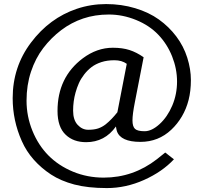

<svg xmlns="http://www.w3.org/2000/svg" viewBox="-20 -708 1014 968"><path d="M843.8 -54.2Q778.8 7.3 688 7.3Q587.9 7.3 569.3 -46.9Q566.4 -56.6 564.5 -70.3Q508.3 8.8 414.1 8.8Q350.6 8.8 311.5 -28.3Q270 -66.9 270 -148.9Q270 -318.4 397.5 -414.1Q468.8 -467.3 548.8 -467.3Q597.2 -467.3 632.8 -455.8Q668.5 -444.3 704.1 -419.4L659.7 -191.4Q647.9 -131.8 647.9 -101.1Q647.9 -70.3 660.6 -58.3Q673.3 -46.4 709.2 -46.4Q745.1 -46.4 784.7 -82.5Q824.2 -118.7 848.4 -175.5Q872.6 -232.4 872.6 -296.9Q872.6 -361.3 847.7 -423.8Q822.8 -486.3 777.8 -533.2Q732.9 -580.1 665.8 -607.4Q598.6 -634.8 528.8 -634.8Q459 -634.8 399.4 -614.7Q339.8 -594.7 288.8 -556.2Q237.8 -517.6 198.2 -465.8Q158.7 -414.1 136.2 -346.4Q113.8 -278.8 113.8 -200.4Q113.8 -122.1 143.3 -49.1Q172.9 23.9 224.1 75.7Q275.4 127.4 347.9 157.5Q420.4 187.5 502.9 187.5Q651.4 187.5 771 94.7Q787.1 82.5 813 61L856.9 95.2Q797.9 158.2 706.3 199.2Q614.7 240.2 518.8 240.2Q422.9 240.2 354.7 222.2Q286.6 204.1 237.3 171.9Q188 139.6 150.1 96.9Q112.3 54.2 89.8 2.9Q43.9 -100.1 43.9 -212.9Q43.9 -371.1 136.2 -493.2Q229.5 -617.2 367.2 -663.6Q438 -687.5 515.1 -687.5Q592.3 -687.5 661.4 -666.7Q730.5 -646 781.2 -609.6Q832 -573.2 868.9 -524.2Q905.8 -475.1 924.1 -417.2Q942.4 -359.4 942.4 -304.4Q942.4 -249.5 930.9 -204.3Q919.4 -159.2 897 -121.1Q874.5 -83 843.8 -54.2ZM619.1 -386.2Q594.2 -404.3 557.1 -404.3Q520 -404.3 491 -394.8Q461.9 -385.3 441.4 -369.6Q420.9 -354 404.3 -332.5Q387.7 -311 377.7 -288.6Q367.7 -266.1 360.8 -241.2Q348.6 -197.3 348.6 -150.1Q348.6 -103 371.6 -78.4Q394.5 -53.7 424.6 -53.7Q454.6 -53.7 474.9 -60.5Q495.1 -67.4 512.7 -81.1Q542.5 -105 571.8 -142.1Z"/></svg>

Font: Molengo
Style: Regular
Weight: 400
Designer: moyogo
Foundry: moyogo
Version: Version 0.11; ttfautohint (v0.8) -G 32 -r 16 -x